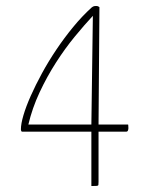

<svg xmlns="http://www.w3.org/2000/svg" viewBox="-20 -623 490 643"><path d="M286 0V-182H53Q53 -182 51.5 -184Q50 -186 50 -190Q50 -208 58.5 -237Q67 -266 83 -302Q99 -338 120.5 -377.5Q142 -417 168.5 -456.5Q195 -496 225 -532.5Q255 -569 287 -598Q292 -602 296 -602.5Q300 -603 302 -603Q307 -603 310 -601Q313 -599 313 -599L310 -206Q348 -206 378.5 -206Q409 -206 409 -206Q409 -206 409.5 -204Q410 -202 410 -194Q410 -190 408.5 -186Q407 -182 402 -182H310V-14Q310 -7 309.5 -4Q309 -1 304.5 -0.5Q300 0 286 0ZM75 -206H286L291 -570Q263 -540 230.5 -500.5Q198 -461 167.5 -413.5Q137 -366 112.5 -313.5Q88 -261 75 -206Z"/></svg>

Font: Yanone Kaffeesatz ExtraLight ExtraLight
Style: Regular
Weight: 250
Version: Version 2.003